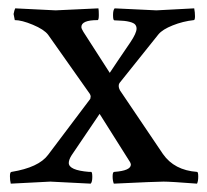

<svg xmlns="http://www.w3.org/2000/svg" viewBox="-20 -439 497 462"><path d="M216.8 -418.9Q217.8 -415 217.8 -402.8Q217.8 -390.6 214.8 -390.6Q175.8 -390.6 175.8 -374Q175.8 -370.1 180.7 -362.3L244.1 -263.7Q251 -274.4 264.6 -294.4Q278.3 -314.5 293.5 -336.9Q308.6 -359.4 308.6 -370.1Q308.6 -380.9 297.4 -384.8Q286.1 -388.7 272 -389.2Q257.8 -389.6 254.9 -390.1Q252 -390.6 252 -402.8Q252 -415 255.9 -418.9Q353.5 -414.1 356.4 -414.1Q359.4 -414.1 447.3 -418.9Q449.2 -409.2 449.2 -399.9Q449.2 -390.6 446.3 -390.6Q419.9 -387.7 395.5 -377.9Q371.1 -368.2 361.3 -356.4L267.6 -239.3Q265.6 -236.3 265.6 -231.9Q265.6 -227.5 268.6 -221.7L372.1 -68.4Q399.4 -29.3 454.1 -25.4Q457 -25.4 457 -14.2Q457 -2.9 454.1 2.9Q390.6 -2 373.5 -2Q356.4 -2 253.9 2.9Q251 -3.9 251 -14.6Q251 -25.4 254.9 -25.4Q294.9 -28.3 294.9 -43Q294.9 -44.9 293 -48.8L219.7 -165L152.3 -65.4Q145.5 -54.7 145.5 -46.9Q145.5 -29.3 194.3 -25.4H199.2Q202.1 -25.4 202.1 -13.2Q202.1 -1 198.2 2.9Q103.5 -2 101.1 -2Q98.6 -2 5.9 2.9Q3.9 -4.9 3.9 -15.1Q3.9 -25.4 7.8 -25.4Q73.2 -36.1 95.7 -66.4L197.3 -201.2L198.2 -207Q198.2 -209 196.3 -212.9L95.7 -355.5Q85.9 -368.2 59.1 -379.4Q32.2 -390.6 15.6 -390.6L12.7 -405.3Q14.6 -415 16.6 -418.9Q111.3 -414.1 113.8 -414.1Q116.2 -414.1 216.8 -418.9Z"/></svg>

Font: CrimsonText-Roman
Style: Roman
Weight: 400
Version: Version 0.13